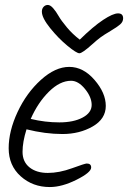

<svg xmlns="http://www.w3.org/2000/svg" viewBox="-20 -772 517 775"><path d="M477 -698Q477 -684 465 -673.5Q453 -663 426 -647Q399 -631 385.5 -621Q372 -611 352 -593Q312 -557 300.5 -557Q289 -557 252.5 -587Q216 -617 182.5 -658.5Q149 -700 149 -725Q149 -737 156 -744.5Q163 -752 173 -752Q183 -752 194.5 -739Q206 -726 216.5 -707.5Q227 -689 250 -661.5Q273 -634 302 -612Q356 -665 396 -691.5Q436 -718 456.5 -718Q477 -718 477 -698ZM87 -250Q71 -199 71 -159Q71 -119 99 -96.5Q127 -74 173 -74Q219 -74 271 -93Q323 -112 330 -112Q348 -112 348 -96Q348 -76 289 -46.5Q230 -17 181 -17Q112 -17 63.5 -60.5Q15 -104 15 -173.5Q15 -243 51 -320Q87 -397 145 -449.5Q203 -502 259.5 -502Q316 -502 361.5 -449.5Q407 -397 407 -344.5Q407 -292 354 -261.5Q301 -231 232 -231Q163 -231 87 -250ZM104 -292Q162 -278 219.5 -278Q277 -278 313.5 -297.5Q350 -317 350 -348.5Q350 -380 323 -413Q296 -446 267 -446Q222 -446 177.5 -402Q133 -358 104 -292Z"/></svg>

Font: Kalam Light
Style: Regular
Weight: 300
Version: Version 2.001;PS 1.0;hotconv 1.0.79;makeotf.lib2.5.61930; tt